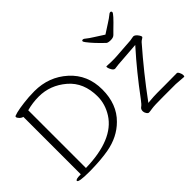

<svg xmlns="http://www.w3.org/2000/svg" viewBox="-110 -1070 1421 1421"><g transform="rotate(-45 600.0 -359.5)"><path d="M971 -631Q1009 -656 1043 -677.5Q1077 -699 1091.5 -711.5Q1106 -724 1112 -724Q1125 -724 1125 -712Q1125 -698 1039 -616L1011 -588Q998 -574 970.5 -574Q943 -574 933 -582Q864 -647 827 -696Q805 -724 829 -724Q835 -724 849.5 -711.5Q864 -699 898.5 -677.5Q933 -656 971 -631ZM1014 -55Q1125 -55 1142 -56H1143Q1151 -56 1159 -40Q1167 -24 1167 -11Q1167 2 1161 2Q1120 -2 1080 -4H945Q855 -4 828 0.5Q801 5 791.5 5Q782 5 773.5 -8.5Q765 -22 765 -34Q765 -56 779.5 -65.5Q794 -75 819 -109Q942 -275 1065 -412L1073 -421L914 -409Q887 -408 845 -402H843Q827 -402 814 -432Q808 -445 808 -452.5Q808 -460 810 -460H812Q838 -458 859 -458H891Q903 -458 913 -459L1070 -470L1105 -476H1109Q1127 -474 1145 -446Q1152 -435 1152 -429Q1152 -423 1140 -416.5Q1128 -410 1121 -402Q971 -230 845 -58L838 -49L849 -50Q899 -55 937 -55ZM812 -460ZM56 -15Q56 -29 106 -29H111V-630Q95 -634 83 -647Q71 -660 71 -667.5Q71 -675 75 -676Q122 -695 244 -705Q277 -707 303 -707Q454 -707 561 -610.5Q668 -514 668 -360Q668 -206 574 -114Q495 -35 373 -13Q297 1 183 3H169Q56 3 56 -15ZM298 -656Q233 -656 171 -639V-35Q463 -41 561 -195Q607 -268 607 -348Q607 -494 512 -575Q417 -656 298 -656Z"/></g></svg>

Font: LXGW WenKai Lite Light
Style: Regular
Weight: 300
Designer: LXGW / Fontworks Inc.
Foundry: LXGW / Fontworks Inc.
Version: Version 1.511; March 25, 2025